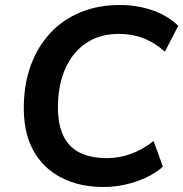

<svg xmlns="http://www.w3.org/2000/svg" viewBox="-20 -735 730 765"><path d="M392 10Q296 10 223.5 -27.5Q151 -65 111.5 -138Q72 -211 75 -320Q77 -406 104 -478Q131 -550 180 -603Q229 -656 299.5 -685.5Q370 -715 457 -715Q530 -715 591.5 -692.5Q653 -670 690 -632L637 -529Q597 -565 552 -582.5Q507 -600 454 -600Q379 -600 325 -564.5Q271 -529 242 -465.5Q213 -402 211 -321Q209 -246 230.5 -198Q252 -150 296.5 -127.5Q341 -105 406 -105Q454 -105 499.5 -121Q545 -137 592 -173L629 -71Q600 -45 561 -27Q522 -9 479 0.5Q436 10 392 10Z"/></svg>

Font: Nunito Sans 11pt
Style: Bold Italic
Weight: 700
Italic angle: -9°
Version: Version 3.101;gftools[0.9.27]